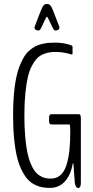

<svg xmlns="http://www.w3.org/2000/svg" viewBox="-20 -919 458 946"><path d="M168.9 -768.6Q163.6 -768.6 157.7 -771.2Q151.9 -773.9 151.9 -777.8Q149.9 -778.3 149.9 -782.2Q149.9 -784.2 150.9 -788.1L180.7 -865.2Q188 -883.3 193.6 -891.1Q199.2 -898.9 206.5 -898.9H215.8Q223.1 -898.9 229 -891.4Q234.9 -883.8 242.2 -865.2L272 -788.1Q272.9 -784.2 272.9 -781.7Q272.9 -777.8 271 -777.8Q271 -773.9 265.1 -771.2Q259.3 -768.6 253.9 -768.6Q247.1 -768.6 242.2 -777.3L215.8 -831.1Q213.4 -836.9 211.4 -836.9Q210 -836.9 206.5 -831.1L180.7 -777.3Q175.8 -768.6 168.9 -768.6ZM365.7 7.3Q352.1 7.3 348.6 -19Q341.8 -101.1 341.8 -110.4Q341.8 -114.3 340.3 -114.3Q338.4 -114.3 337.9 -110.8Q328.1 -55.7 299.1 -24.4Q270 6.8 227.1 6.8Q206.1 6.8 189.2 3.9Q172.4 1 152.8 -8.3Q133.3 -17.6 118.4 -33.2Q103.5 -48.8 89.1 -76.2Q74.7 -103.5 65.2 -140.4Q55.7 -177.2 50 -231.2Q44.4 -285.2 44.4 -352.1Q44.4 -406.7 48.3 -452.6Q52.2 -498.5 59.1 -532.5Q65.9 -566.4 76.7 -593.5Q87.4 -620.6 98.6 -638.9Q109.9 -657.2 125.2 -670.4Q140.6 -683.6 154.5 -690.9Q168.5 -698.2 186.8 -702.4Q205.1 -706.5 219.5 -707.8Q233.9 -709 252.9 -709Q293.9 -709 331.1 -695.8L333 -694.8Q334.5 -693.8 335.2 -693.1Q335.9 -692.4 336.7 -690.9Q337.4 -689.5 337.4 -687.5V-655.3Q337.4 -650.4 333.5 -650.4L329.1 -651.4Q324.7 -652.8 317.1 -654.8Q309.6 -656.7 300.5 -658.7Q291.5 -660.6 280 -661.9Q268.6 -663.1 258.3 -663.1Q238.8 -663.1 224.6 -661.1Q210.4 -659.2 192.9 -651.9Q175.3 -644.5 162.8 -631.8Q150.4 -619.1 137.7 -595.7Q125 -572.3 117.4 -540Q109.9 -507.8 105 -460.2Q100.1 -412.6 100.1 -352.1Q100.1 -294.4 104 -248Q107.9 -201.7 114.5 -169.4Q121.1 -137.2 131.1 -113.3Q141.1 -89.4 151.9 -75.4Q162.6 -61.5 176.5 -53Q190.4 -44.4 203.1 -41.7Q215.8 -39.1 231 -39.1Q259.3 -39.1 278.8 -56.9Q298.3 -74.7 308.3 -108.4Q318.4 -142.1 322.3 -181.2Q326.2 -220.2 326.2 -272Q326.2 -305.7 322.3 -305.7H236.8Q231.9 -305.7 229.2 -306.4Q226.6 -307.1 224.1 -311Q221.7 -314.9 221.7 -322.8V-338.9Q221.7 -346.7 223.9 -350.8Q226.1 -355 228.8 -355.7Q231.4 -356.4 235.8 -356.4H365.7Q370.6 -356.4 372.6 -355.7Q374.5 -355 376.5 -350.1Q378.4 -345.2 378.4 -335.4V-19.5Q378.4 7.3 365.7 7.3Z"/></svg>

Font: BenchNine Light
Style: Regular
Weight: 300
Version: Version 1 ; ttfautohint (v0.92.18-e454-dirty) -l 8 -r 50 -G 